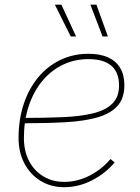

<svg xmlns="http://www.w3.org/2000/svg" viewBox="-20 -780 591 808"><path d="M250.5 7.8Q194.3 7.8 150.9 -18.8Q107.4 -45.4 82.8 -92Q58.1 -138.7 58.1 -199.2Q58.1 -276.9 79.6 -341.8Q101.1 -406.7 140.6 -454.3Q180.2 -502 234.1 -527.8Q288.1 -553.7 352.5 -553.7Q401.4 -553.7 435.1 -538.3Q468.8 -522.9 486.1 -493.4Q503.4 -463.9 503.4 -421.4Q503.4 -365.7 473.9 -333.5Q444.3 -301.3 388.9 -285.6Q333.5 -270 254.6 -265.6Q175.8 -261.2 77.6 -261.2V-283.7Q168.5 -283.7 242.7 -286.9Q316.9 -290 370.1 -302.7Q423.3 -315.4 452.1 -343.3Q481 -371.1 481 -419.9Q481 -475.6 448.5 -503.4Q416 -531.2 352.5 -531.2Q293 -531.2 243.2 -506.8Q193.4 -482.4 157 -438Q120.6 -393.6 100.6 -332.8Q80.6 -272 80.6 -199.2Q80.6 -144 102.3 -102.5Q124 -61 162.4 -37.8Q200.7 -14.6 250.5 -14.6Q306.6 -14.6 358.4 -41.7Q410.2 -68.8 444.8 -110.8L462.4 -96.7Q424.8 -50.8 367.9 -21.5Q311 7.8 250.5 7.8ZM411.6 -626.5 360.4 -760.3H385.7L434.1 -626.5ZM277.8 -626.5 210.9 -760.3H238.3L300.3 -626.5Z"/></svg>

Font: Inter Thin
Style: Italic
Weight: 250
Italic angle: -9.3988°
Designer: Rasmus Andersson
Foundry: rsms
Version: Version 4.001;git-66647c0bb